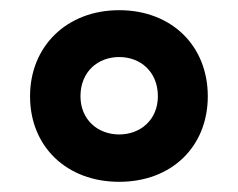

<svg xmlns="http://www.w3.org/2000/svg" viewBox="-20 -744 468 377"><path d="M214 -387C317 -387 388 -456 388 -555C388 -654 317 -724 214 -724C111 -724 39 -653 39 -555C39 -456 111 -387 214 -387ZM214 -480C172 -480 138 -509 138 -555C138 -603 172 -632 214 -632C256 -632 290 -603 290 -555C290 -509 256 -480 214 -480Z"/></svg>

Font: Noto Sans Bassa Vah
Style: Bold
Weight: 700
Designer: Monotype Design Team
Foundry: Monotype Imaging Inc.
Version: Version 2.002